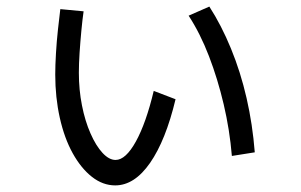

<svg xmlns="http://www.w3.org/2000/svg" viewBox="-20 -589 920 587"><path d="M148.9 -361.1Q148.9 -388.9 151.1 -426.1Q153.3 -463.3 157.2 -498.9Q161.1 -534.4 164.4 -561.1L235.6 -554.4Q232.2 -531.1 228.9 -496.7Q225.6 -462.2 223.3 -427.8Q221.1 -393.3 221.1 -366.7Q221.1 -314.4 230.6 -266.7Q240 -218.9 256.7 -181.1Q273.3 -143.3 293.3 -121.7Q313.3 -100 333.3 -100Q364.4 -100 395.6 -156.7Q426.7 -213.3 450 -311.1L516.7 -285.6Q486.7 -160 438.9 -91.1Q391.1 -22.2 332.2 -22.2Q294.4 -22.2 261.1 -48.3Q227.8 -74.4 202.2 -120.6Q176.7 -166.7 162.8 -228.9Q148.9 -291.1 148.9 -361.1ZM688.9 -112.2Q682.2 -192.2 663.9 -270Q645.6 -347.8 618.9 -417.2Q592.2 -486.7 556.7 -541.1L620 -568.9Q656.7 -512.2 686.1 -440.6Q715.6 -368.9 733.9 -288.9Q752.2 -208.9 758.9 -123.3Z"/></svg>

Font: Paperlogy 4 Regular
Style: Regular
Weight: 400
Designer: redesigned by Lee Juim, glyphs from Gmarket Sans & Montserrat
Foundry: PT&
Version: Version 1.001